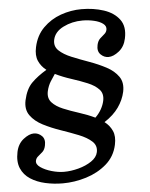

<svg xmlns="http://www.w3.org/2000/svg" viewBox="-85 -805 673 860"><g transform="rotate(-5 251.5 -375.0)"><path d="M417 -658Q420.5 -674.5 405.2 -686Q390 -697.5 364.8 -703.2Q339.5 -709 313.5 -709Q266.5 -709 227 -689.2Q187.5 -669.5 180 -634Q174 -605 194.5 -585.5Q215 -566 251 -551.2Q287 -536.5 327.5 -522Q368 -507.5 403 -489Q438 -470.5 457 -443.2Q476 -416 467.5 -375Q459.5 -338.5 436.5 -306Q413.5 -273.5 372.5 -247Q395.5 -229.5 406.8 -204.2Q418 -179 410 -142Q399 -90 360 -56.2Q321 -22.5 268.2 -6.2Q215.5 10 163 10Q122.5 10 84.5 1.5Q46.5 -7 18 -25.5Q-10.5 -44 -23.5 -74.2Q-36.5 -104.5 -27.5 -148Q-20 -184 5.5 -204Q31 -224 52.5 -224Q73 -224 88.2 -209Q103.5 -194 97.5 -166Q94 -148 83.8 -138.2Q73.5 -128.5 63.8 -121Q54 -113.5 51.5 -102Q48 -85.5 67.8 -71.8Q87.5 -58 117 -49.5Q146.5 -41 172.5 -41Q204 -41 237.8 -50Q271.5 -59 296.5 -75.8Q321.5 -92.5 326.5 -116Q332.5 -145 311.2 -164.5Q290 -184 253 -198.8Q216 -213.5 173.8 -228Q131.5 -242.5 95.5 -261Q59.5 -279.5 39.8 -307Q20 -334.5 28.5 -375Q39.5 -425.5 66 -452Q92.5 -478.5 133.5 -503Q110.5 -520.5 99.2 -546Q88 -571.5 96 -608Q107 -660 140.8 -693.8Q174.5 -727.5 220.2 -743.8Q266 -760 313.5 -760Q367.5 -760 413.2 -745Q459 -730 483.2 -697.5Q507.5 -665 496 -612Q488.5 -576 463.2 -556Q438 -536 416 -536Q396 -536 380.8 -551.2Q365.5 -566.5 371.5 -594Q375.5 -612 385.5 -621.8Q395.5 -631.5 405 -639Q414.5 -646.5 417 -658ZM169.5 -481.5Q161.5 -470 149.2 -450.8Q137 -431.5 131.5 -407Q125 -376 142.8 -356.5Q160.5 -337 192.5 -323.8Q224.5 -310.5 262.2 -298.5Q300 -286.5 333.5 -270.5Q350 -286.5 360.5 -305.2Q371 -324 375 -343Q381.5 -374.5 363.2 -394Q345 -413.5 312.2 -427Q279.5 -440.5 241.2 -452.8Q203 -465 169.5 -481.5Z"/></g></svg>

Font: Besley*
Style: Italic
Weight: 400
Italic angle: -13°
Designer: Owen Earl
Foundry: indestructible type*
Version: Version 2.000; ttfautohint (v1.8.3)